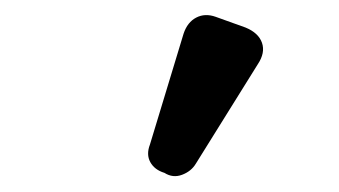

<svg xmlns="http://www.w3.org/2000/svg" viewBox="-20 -768 443 251"><path d="M236 -554Q230 -544 218 -539.5Q206 -535 195 -542Q182 -546 176.5 -556Q171 -566 176 -579L220 -724Q225 -739 236.5 -745Q248 -751 262 -746L301 -732Q318 -725 322.5 -712Q327 -699 317 -684Z"/></svg>

Font: Tsunagi Gothic Black
Style: Regular
Weight: 900
Designer: Yoshimichi Ohira
Foundry: Positype
Version: Version 1.001